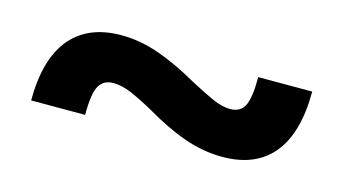

<svg xmlns="http://www.w3.org/2000/svg" viewBox="-38 -479 675 378"><g transform="rotate(15 300.0 -290.0)"><path d="M427 -200Q388 -200 349.5 -213.5Q311 -227 267 -253Q240 -268 220 -276.5Q200 -285 183 -285Q163 -285 154 -269.5Q145 -254 145 -210H35Q35 -294 70.5 -337Q106 -380 174 -380Q212 -380 250.5 -366.5Q289 -353 333 -328Q361 -313 381 -304Q401 -295 418 -295Q438 -295 446.5 -311Q455 -327 455 -370H565Q565 -286 530 -243Q495 -200 427 -200Z"/></g></svg>

Font: M PLUS Code Latin Expanded Medium
Style: Regular
Weight: 500
Width: 7
Designer: Coji Morishita
Foundry: UNDERFOREST DESIGN
Version: Version 1.002; ttfautohint (v1.8.3)